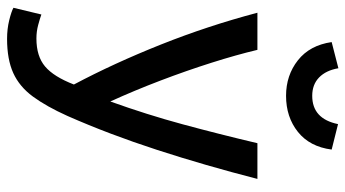

<svg xmlns="http://www.w3.org/2000/svg" viewBox="-237 -553 977 543"><g transform="rotate(90 251.5 -281.5)"><path d="M90 187Q62 187 37.5 181Q13 175 2 169L21 90Q32 94 50.5 99Q69 104 89 104Q139 104 168 79.5Q197 55 219 -2Q159 -115 106 -248Q53 -381 16 -521H121Q135 -462 157.5 -391Q180 -320 208 -246.5Q236 -173 267 -105Q304 -208 331.5 -309.5Q359 -411 385 -521H486Q448 -373 404 -237.5Q360 -102 308 16Q281 76 253 114Q225 152 186.5 169.5Q148 187 90 187ZM251 -602Q193 -602 150.5 -635.5Q108 -669 99 -731L173 -750Q179 -715 199 -695.5Q219 -676 251 -676Q316 -676 331 -749L403 -731Q395 -669 353 -635.5Q311 -602 251 -602Z"/></g></svg>

Font: Ubuntu Sans Medium
Style: Regular
Weight: 500
Designer: Dalton Maag Ltd
Foundry: Dalton Maag Ltd
Version: Version 1.006; ttfautohint (v1.8.4.7-5d5b)